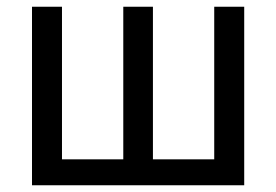

<svg xmlns="http://www.w3.org/2000/svg" viewBox="-20 -550 820 570"><path d="M75 -530H164V-77H346V-530H434V-77H616V-530H705V0H75Z"/></svg>

Font: Golos UI VF
Style: Regular
Weight: 400
Designer: A.Korolkova, Vitaly Kuzmin
Foundry: ParaType Ltd
Version: Version 2.000